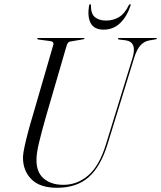

<svg xmlns="http://www.w3.org/2000/svg" viewBox="-20 -880 764 910"><path d="M481.5 -194 608 -605Q631 -681.5 575 -689L545.5 -692.5Q539 -693.5 539 -697Q539 -700 543.5 -700H720Q723.5 -700 723.5 -697.5Q723.5 -695 717.5 -693.5L685.5 -688Q662.5 -683.5 645.2 -664.5Q628 -645.5 615 -603L490 -197.5Q457.5 -91 400.5 -40.5Q343.5 10 250 10Q168 10 127.8 -31.5Q87.5 -73 89 -137.5Q89.5 -153.5 96.5 -186Q103.5 -218.5 113.8 -257Q124 -295.5 134.5 -329.5L232.5 -667Q235 -675 230.8 -679.8Q226.5 -684.5 220 -685L163 -692.5Q156.5 -693.5 156.5 -697Q156.5 -700 161 -700H377Q380.5 -700 380.5 -697.5Q380.5 -694.5 374 -693.5L314.5 -683.5Q307.5 -682.5 303 -678Q298.5 -673.5 295 -661L198 -328Q176 -250.5 164.8 -203.2Q153.5 -156 153 -127Q151 -66 186 -35Q221 -4 280.5 -4Q346.5 -4 398.8 -49.2Q451 -94.5 481.5 -194ZM482.5 -782.5Q516.5 -782.5 543.8 -798.8Q571 -815 590 -854.5Q593 -860 596.5 -860Q601 -860 598.5 -853Q581 -800.5 548.8 -770Q516.5 -739.5 471.5 -739.5Q426.5 -739.5 410 -770Q393.5 -800.5 402 -853Q403 -860 407.5 -860Q411 -860 411 -854.5Q410.5 -814.5 430.2 -798.5Q450 -782.5 482.5 -782.5Z"/></svg>

Font: Fraunces 144pt Light
Style: Italic
Weight: 300
Italic angle: -16°
Version: Version 1.000;[0bf87f6ff]